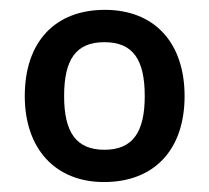

<svg xmlns="http://www.w3.org/2000/svg" viewBox="-20 -742 421 386"><path d="M351.1 -548.8C351.1 -656.7 290 -722.2 190.9 -722.2C91.3 -722.2 29.8 -658.7 29.8 -548.8C29.8 -442.9 91.3 -376 189 -376C291 -376 351.1 -441.9 351.1 -548.8ZM108.9 -548.8C108.9 -622.6 132.8 -657.2 189.9 -657.2C247.1 -657.2 271 -622.6 271 -548.8C271 -476.6 247.1 -440.9 189.9 -440.9C132.8 -440.9 108.9 -476.6 108.9 -548.8Z"/></svg>

Font: Open Sans 600
Style: Regular
Weight: 600
Foundry: Ascender Corporation
Version: Version 1.100;PS 001.100;hotconv 1.0.88;makeotf.lib2.5.64775